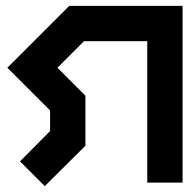

<svg xmlns="http://www.w3.org/2000/svg" viewBox="-20 -500 640 652"><path d="M215 -480H600V120H480V-360H265L175 -270L270 -175V-5L132 132L48 48L150 -55V-125L5 -270Z"/></svg>

Font: SOV_raksil
Style: Book
Weight: 400
Version: Version 1.00